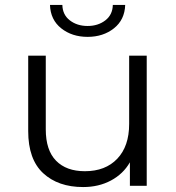

<svg xmlns="http://www.w3.org/2000/svg" viewBox="-20 -751 713 776"><path d="M316 5Q215 5 154.5 -51Q94 -107 94 -221V-526H165V-228Q165 -144 206.5 -101.5Q248 -59 323 -59Q406 -59 454 -109.5Q502 -160 502 -250V-526H573V0H505V-95Q478 -48 428.5 -21.5Q379 5 316 5ZM334 -602Q271 -602 227.5 -636.5Q184 -671 182 -731H232Q233 -691 262.5 -668.5Q292 -646 334 -646Q376 -646 405.5 -668.5Q435 -691 436 -731H486Q484 -671 440.5 -636.5Q397 -602 334 -602Z"/></svg>

Font: Montserrat
Style: Regular
Weight: 400
Designer: Julieta Ulanovsky
Foundry: Julieta Ulanovsky
Version: Version 9.000; ttfautohint (v1.8.4.7-5d5b)